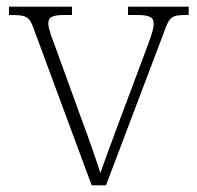

<svg xmlns="http://www.w3.org/2000/svg" viewBox="-20 -556 592 576"><path d="M84 -462 255 0H298L471 -457C489 -507 494 -511 542 -511H546V-536H364V-511H390C432 -511 441 -503 441 -484C441 -464 427 -431 406 -374L343 -206C311 -121 290 -62 281 -37C270 -73 244 -147 223 -203L149 -407C139 -434 125 -469 125 -485C125 -503 133 -511 174 -511H196V-536H7V-511C62 -511 68 -508 84 -462Z"/></svg>

Font: Noto Serif Telugu ExtraLight
Style: Regular
Weight: 200
Designer: Jelle Bosma - Monotype Design Team
Foundry: Monotype Imaging Inc.
Version: Version 2.005